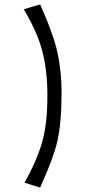

<svg xmlns="http://www.w3.org/2000/svg" viewBox="-20 -842 394 867"><path d="M194 -411Q194 -526 170 -615Q146 -703 87 -800L161 -822Q187 -765 205 -716.5Q223 -668 234 -628Q258 -532 258 -422Q258 -286 238 -200Q230 -165 211 -114Q192 -63 161 5L91 -17Q149 -122 172 -206Q194 -288 194 -411Z"/></svg>

Font: Ekushey Lal Sabuj Normal
Style: Regular
Weight: 400
Designer: Al Mamun Sumon
Foundry: Al Mamun Sumon
Version: Version 1.0